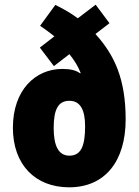

<svg xmlns="http://www.w3.org/2000/svg" viewBox="-20 -789 594 819"><path d="M216 -768 151 -679C172 -665 193 -649 212 -634L150 -586L210 -507L276 -558C298 -531 314 -504 324 -478L322 -476C305 -489 280 -495 246 -495C131 -495 35 -405 35 -244C35 -86 131 10 275 10C427 10 516 -100 516 -280C516 -452 468 -555 387 -644L447 -690L388 -769L312 -711C281 -734 249 -752 216 -768ZM276 -359C324 -359 343 -318 343 -250C343 -167 326 -125 276 -125C229 -125 209 -168 209 -243C209 -322 228 -359 276 -359Z"/></svg>

Font: Noto Sans Sinhala Condensed Black
Style: Regular
Weight: 900
Width: 3
Designer: Jelle Bosma - Monotype Design Team
Foundry: Monotype Imaging Inc.
Version: Version 2.006